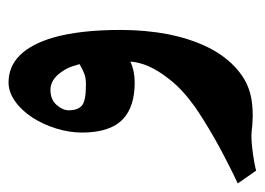

<svg xmlns="http://www.w3.org/2000/svg" viewBox="-125 -306 619 449"><g transform="rotate(-90 184.5 -81.5)"><path d="M339 -110Q339 -51 329 2Q319 52 300 92Q274 146 232 175Q213 188 191 194Q169 200 138 200L116 199Q100 197 92 197Q74 197 49 200.5Q24 204 10 208L-20 165Q-2 157 42.5 134Q87 111 130 84Q195 44 226 2Q262 -44 265 -86Q243 -76 216 -76Q160 -76 131 -103Q99 -133 99 -199Q99 -229 108.5 -259.5Q118 -290 134 -315Q151 -341 172.5 -356Q194 -371 216 -371Q290 -371 321 -267Q339 -204 339 -110ZM199 -273Q176 -273 163.5 -258.5Q151 -244 151 -230Q151 -210 161.5 -200Q172 -190 211 -190Q227 -190 237 -194Q247 -198 259 -205Q258 -209 254 -221.5Q250 -234 241 -247Q223 -273 199 -273Z"/></g></svg>

Font: Mirza
Style: Bold
Weight: 700
Designer: Arabic design by Kourosh Beigpour, Latin design by Eduardo Tunni, engineering by Lasse Fister
Version: Version 1.0010g